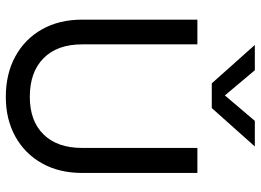

<svg xmlns="http://www.w3.org/2000/svg" viewBox="-138 -750 896 660"><g transform="rotate(90 310.0 -420.0)"><path d="M351.5 -700H266.5L134.5 -848H221.5L308 -745L395.5 -848H483.5ZM47.5 -650.5H132.5V-254.5Q132.5 -169 180 -121.8Q227.5 -74.5 313 -74.5Q396 -74.5 442.2 -121.8Q488.5 -169 488.5 -254.5V-650.5H574.5V-254.5Q574.5 -175.5 541.5 -116.5Q508.5 -57.5 449.5 -24.8Q390.5 8 313 8Q233.5 8 173.8 -24.8Q114 -57.5 80.8 -116.5Q47.5 -175.5 47.5 -254.5Z"/></g></svg>

Font: Overused Grotesk
Style: Regular
Weight: 450
Version: Version 0.004